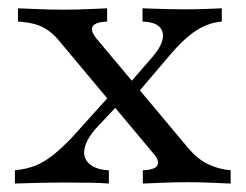

<svg xmlns="http://www.w3.org/2000/svg" viewBox="-20 -435 584 455"><path d="M318.5 0V-31.5Q338.7 -32.3 347.2 -37.5Q355.6 -42.7 354.4 -51.6Q353.2 -60.5 344.4 -70.2L121.8 -336.3Q107.3 -354 93.1 -363.7Q79 -373.4 62.5 -377.8Q46 -382.3 22.6 -383.9V-415.3Q41.9 -414.5 71.8 -413.3Q101.6 -412.1 129 -412.1Q145.2 -412.1 162.1 -412.5Q179 -412.9 196.8 -413.7Q214.5 -414.5 233.9 -415.3V-383.9Q213.7 -383.1 205.2 -377.8Q196.8 -372.6 198 -364.1Q199.2 -355.6 207.3 -345.2L429 -80.6Q448.4 -58.1 473 -46Q497.6 -33.9 526.6 -31.5V0Q508.9 -0.8 479.8 -2Q450.8 -3.2 423.4 -3.2Q396.8 -3.2 367.7 -2Q338.7 -0.8 318.5 0ZM15.3 0V-31.5Q41.9 -33.9 63.3 -42.3Q84.7 -50.8 106 -67.7Q127.4 -84.7 152.4 -111.3L248.4 -217.7L271 -198.4L206.5 -129.8Q187.9 -108.1 182.3 -90.3Q176.6 -72.6 181.9 -60.1Q187.1 -47.6 201.6 -39.9Q216.1 -32.3 237.9 -31.5V0Q220.2 -1.6 191.1 -2Q162.1 -2.4 127.4 -2.4Q109.7 -2.4 90.7 -2Q71.8 -1.6 52.8 -1.2Q33.9 -0.8 15.3 0ZM299.2 -206.5 277.4 -226.6 342.7 -301.6Q362.9 -325.8 365.7 -344Q368.5 -362.1 356.5 -372.6Q344.4 -383.1 317.7 -383.9V-415.3Q338.7 -414.5 354 -414.1Q369.4 -413.7 383.9 -413.3Q398.4 -412.9 415.3 -412.9Q441.9 -412.9 464.5 -413.7Q487.1 -414.5 505.6 -415.3V-383.9Q485.5 -382.3 466.5 -374.2Q447.6 -366.1 428.6 -350.8Q409.7 -335.5 387.1 -309.7Z"/></svg>

Font: Playfair 12pt
Style: Regular
Weight: 400
Designer: Claus Eggers Sørensen
Foundry: Claus Eggers Sørensen
Version: Version 2.000;gftools[0.9.28]